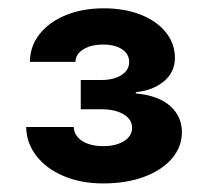

<svg xmlns="http://www.w3.org/2000/svg" viewBox="-20 -860 491 455"><path d="M224.6 -425.3Q171.9 -425.3 130.6 -442.9Q89.4 -460.4 65.9 -491Q42.5 -521.5 42 -559.1H154.8Q155.3 -538.6 174.6 -526.1Q193.8 -513.7 224.6 -513.7Q254.9 -513.7 273.9 -525.6Q293 -537.6 293 -557.1Q293 -577.1 272.9 -589.1Q252.9 -601.1 219.7 -601.1H171.4V-670.4H219.7Q249.5 -670.4 267.8 -682.1Q286.1 -693.8 286.1 -712.9Q286.1 -731.9 269.3 -743.2Q252.4 -754.4 224.6 -754.4Q196.3 -754.4 177.7 -743.2Q159.2 -731.9 158.7 -713.4H50.8Q51.3 -751 74 -779.5Q96.7 -808.1 136.2 -824.2Q175.8 -840.3 225.6 -840.3Q275.4 -840.3 313.5 -825.2Q351.6 -810.1 373 -783.4Q394.5 -756.8 394.5 -722.7Q394.5 -689 368.4 -667.2Q342.3 -645.5 301.8 -641.6V-638.7Q356.4 -633.3 383.8 -608.4Q411.1 -583.5 411.1 -546.9Q411.1 -511.7 387.2 -484.1Q363.3 -456.5 321.3 -440.9Q279.3 -425.3 224.6 -425.3Z"/></svg>

Font: Inter 20pt
Style: Bold
Weight: 700
Version: Version 4.001;git-66647c0bb